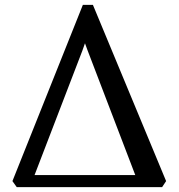

<svg xmlns="http://www.w3.org/2000/svg" viewBox="-20 -769 734 789"><path d="M48.8 0 31.1 -24.8 320.5 -749H361.8L662.6 -24.8L646.2 0ZM318.4 -560.6 106.1 -8.2 75.9 -49.5H582.1L551.7 -8.2L339.5 -562.9L329.2 -591.2Z"/></svg>

Font: Merriweather 7pt Light
Style: Regular
Weight: 300
Designer: Eben Sorkin
Foundry: Eben Sorkin
Version: Version 2.200;gftools[0.9.31]